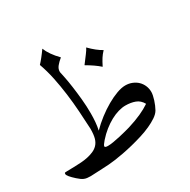

<svg xmlns="http://www.w3.org/2000/svg" viewBox="-157 -900 988 998"><g transform="rotate(-30 337.0 -401.0)"><path d="M423.3 -642.6Q442.4 -623 460.2 -608.9Q478 -594.7 495.1 -585.4Q486.3 -576.2 480.7 -568.8Q475.1 -561.5 470 -553.7Q464.8 -545.9 459.7 -536.4Q454.6 -526.9 447.3 -512.7Q431.2 -526.9 412.6 -539.8Q394 -552.7 369.6 -566.9Q391.6 -596.2 404.5 -613.3Q417.5 -630.4 423.3 -642.6ZM222.7 -751Q238.8 -709.5 283.7 -663.6Q265.1 -648.4 253.2 -633.8Q241.2 -619.1 241.2 -603Q241.2 -596.2 243.2 -590.3Q244.6 -584.5 249.5 -559.8Q254.4 -535.2 259.5 -499Q264.6 -462.9 268.8 -419.9Q272.9 -377 272.9 -334.5Q272.9 -307.1 270.8 -282.2Q268.6 -257.3 263.7 -235.4Q291 -263.2 322.8 -287.6Q354.5 -312 386.5 -330.3Q418.5 -348.6 448 -359.4Q477.5 -370.1 499.5 -370.1Q522 -370.1 540.5 -362.5Q559.1 -355 572.5 -342Q585.9 -329.1 593.5 -311.3Q601.1 -293.5 601.1 -272.9Q601.1 -264.2 598.6 -252.2Q596.2 -240.2 592 -227.3Q587.9 -214.4 582.5 -201.7Q577.1 -189 571.3 -178.7Q562 -162.6 541.5 -148.7Q521 -134.8 494.1 -122.6Q467.3 -110.4 435.8 -100.6Q404.3 -90.8 372.8 -83Q341.3 -75.2 312 -69.6Q282.7 -64 259.8 -61Q221.2 -55.7 183.8 -54.7Q146.5 -53.7 109.9 -51.3Q97.7 -51.3 88.4 -52.5Q79.1 -53.7 71 -57.1Q63 -60.5 55.2 -66.2Q47.4 -71.8 37.6 -80.6Q0 -114.3 0 -127Q0 -133.8 3.9 -134.5Q7.8 -135.3 16.1 -135.3L61.5 -136.2Q81.5 -136.7 102.1 -138.2Q122.6 -139.6 141.6 -143.8Q160.6 -147.9 177 -155Q193.4 -162.1 205.1 -173.8Q219.2 -188 225.3 -209.5Q231.4 -231 231.4 -265.6Q229 -317.4 225.3 -372.1Q221.7 -426.8 214.6 -481Q207.5 -535.2 196.8 -586.7Q186 -638.2 169.4 -684.1Q173.8 -688.5 180.4 -696.3Q187 -704.1 194.6 -713.4Q202.1 -722.7 209.5 -732.7Q216.8 -742.7 222.7 -751ZM546.4 -233.4Q531.7 -260.3 506.1 -269.8Q480.5 -279.3 448.2 -279.3Q428.7 -279.3 405.8 -272.7Q382.8 -266.1 358.9 -253.2Q335 -240.2 311.3 -221.4Q287.6 -202.6 265.6 -177.7Q247.6 -157.2 247.6 -149.9Q247.6 -146 252.7 -144.3Q257.8 -142.6 266.1 -142.6Q279.8 -142.6 300 -146Q320.3 -149.4 340.8 -154.1Q361.3 -158.7 379.6 -163.6Q397.9 -168.5 408.2 -171.4Q454.1 -185.5 487.8 -200.9Q521.5 -216.3 543.5 -231.4Z"/></g></svg>

Font: HM XNiloofar
Style: Regular
Weight: 400
Designer: Hossein Movahhedian
Version: Version 2.8, 2015